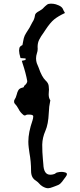

<svg xmlns="http://www.w3.org/2000/svg" viewBox="-20 -858 431 1032"><path d="M238.3 153.8Q226.1 153.8 209.5 144.5Q196.8 136.7 190.4 128.4Q185.1 121.6 173.3 113.3Q147 98.1 147 61Q147 10.3 138.2 -36.6L134.3 -65.4Q132.3 -81.5 132.3 -96.7Q132.3 -146.5 154.8 -210.9Q158.7 -222.7 158.7 -232.9Q158.7 -239.7 145 -241.7Q140.1 -242.2 130.9 -242.2Q122.6 -242.2 118.2 -238.8Q115.7 -237.3 112.3 -237.3Q110.4 -237.3 106.9 -239.3Q87.9 -254.4 79.1 -273.4Q71.8 -288.1 58.1 -302.7Q55.7 -306.2 55.7 -312Q55.7 -316.9 56.6 -319.3Q66.4 -334 69.8 -349.6Q72.8 -363.3 78.9 -373.5Q85 -383.8 101.6 -387.2Q108.4 -388.2 108.4 -392.6Q109.4 -397 114.3 -400.6Q119.1 -404.3 122.8 -410.4Q126.5 -416.5 126.5 -421.9Q119.1 -464.4 101.1 -518.1L97.2 -531.2L117.2 -535.6Q117.7 -537.6 117.7 -543.9L90.3 -545.9Q82.5 -571.8 82.5 -586.4Q82.5 -590.3 84.2 -599.6Q85.9 -608.9 100.6 -615.7Q103 -627 104.5 -636.2Q107.4 -654.3 112.8 -666.5Q120.1 -680.7 128.9 -693.8Q139.2 -708.5 146.5 -724.1Q149.9 -731.9 154.3 -738.8Q165 -753.9 168 -775.4Q168.9 -788.1 191.9 -799.3Q207.5 -807.6 215.8 -817.9Q221.7 -824.2 232.9 -833Q240.2 -838.4 253.9 -838.4Q256.8 -838.4 267.8 -837.4Q278.8 -836.4 295.9 -828.9Q313 -821.3 318.4 -809.1Q320.8 -802.2 325.2 -795.4L329.1 -788.1Q292.5 -771 271.2 -753.7Q250 -736.3 224.6 -697.8Q219.7 -689.9 213.9 -681.6Q200.2 -663.6 189.9 -643.1Q182.1 -626.5 182.1 -606L182.6 -595.2Q182.6 -583.5 178.7 -572.8Q173.8 -558.1 173.8 -543.9Q173.8 -530.8 177.7 -518.6Q183.1 -506.3 188 -493.7Q204.6 -444.8 225.1 -425.3Q239.7 -412.1 241.7 -396.5Q243.2 -386.7 243.2 -377Q243.2 -371.1 242.4 -364.5Q241.7 -357.9 241.7 -350.6Q241.7 -331.1 250.5 -318.8Q243.2 -285.6 242.2 -251Q239.7 -190.4 223.9 -154.5Q208 -118.7 207 -80.6Q207 -38.1 210.4 -3.9L212.9 24.4Q214.8 81.1 250 81.1Q260.7 81.1 269.5 78.1Q275.4 76.7 278.6 73.5Q281.7 70.3 288.1 68.8Q299.8 65.9 311 65.9Q318.8 65.9 326.7 67.9Q339.8 70.3 339.8 78.1Q339.8 83.5 333.5 91.8Q327.1 100.1 322.3 106.9Q314 119.6 304.9 128.2Q295.9 136.7 278.3 142.1L263.7 147.5Q249.5 153.3 238.3 153.8Z"/></svg>

Font: Unutterable
Style: Regular
Weight: 400
Designer: GGBotNet
Foundry: f0n7.com
Version: 1.00